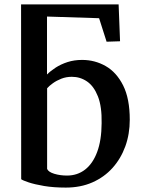

<svg xmlns="http://www.w3.org/2000/svg" viewBox="-20 -839 642 870"><path d="M278 11Q223 11 180 3.8Q137 -3.5 110 -12.5Q83 -21.5 76 -27L75.5 -819H517.5L524 -652L463 -650L429 -756.5L193 -764V-501.5Q209 -517.5 232.5 -532.8Q256 -548 286.2 -557.8Q316.5 -567.5 352 -567.5Q410 -567.5 459 -539.5Q508 -511.5 538 -451.8Q568 -392 568 -296.5Q568 -231.5 547.8 -175.8Q527.5 -120 489.8 -78Q452 -36 398.5 -12.5Q345 11 278 11ZM283.5 -43.5Q330.5 -43.5 365.5 -70.5Q400.5 -97.5 420.2 -150.2Q440 -203 440.5 -281Q442 -355.5 423.8 -402Q405.5 -448.5 374.5 -469.8Q343.5 -491 305.5 -491Q280 -491 258.2 -482.5Q236.5 -474 219.8 -462Q203 -450 193.5 -439V-73.5Q199.5 -59.5 226 -51.5Q252.5 -43.5 283.5 -43.5Z"/></svg>

Font: Merriweather 24pt SemiBold
Style: Regular
Weight: 600
Designer: Eben Sorkin
Foundry: Eben Sorkin
Version: Version 2.100